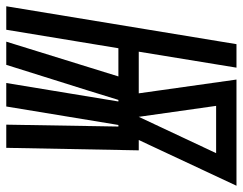

<svg xmlns="http://www.w3.org/2000/svg" viewBox="-127 -674 775 613"><g transform="rotate(90 260.5 -367.5)"><path d="M-26 0 95 -735H170L119 -423H252L208 -735H547L401 -423H434L426 0H352L358 -358H353L294 0H219L278 -358H273L243 -261L161 0H87L198 -358H108L49 0ZM327 -423 443 -670H292Z"/></g></svg>

Font: Iosevka Curly Semibold
Style: Italic
Weight: 600
Italic angle: -9°
Monospace: yes
Designer: Belleve Invis
Foundry: Belleve Invis
Version: Version 22.1.2; ttfautohint (v1.8.4)